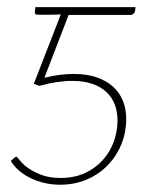

<svg xmlns="http://www.w3.org/2000/svg" viewBox="-20 -513 441 540"><path d="M361 -493 360 -483Q359 -477.5 355.2 -474.2Q351.5 -471 344.5 -471H173L105 -294.5Q127.5 -300 148.2 -302.5Q169 -305 188 -305Q224.5 -305 252 -295.5Q279.5 -286 298 -269.2Q316.5 -252.5 325.8 -229Q335 -205.5 335 -178Q335 -141.5 321.8 -108.2Q308.5 -75 284.2 -49.5Q260 -24 225.8 -8.8Q191.5 6.5 149 6.5Q123.5 6.5 101.5 0.8Q79.5 -5 61.8 -14.2Q44 -23.5 31 -35.5Q18 -47.5 10.5 -60.5L20 -69Q23 -72 25.5 -72Q27 -72 28 -71Q29 -70 30 -69Q31.5 -67.5 38.8 -58.5Q46 -49.5 60.8 -39.2Q75.5 -29 97.5 -20.8Q119.5 -12.5 150 -12.5Q189 -12.5 218.8 -26.2Q248.5 -40 269 -62.8Q289.5 -85.5 300 -114.5Q310.5 -143.5 310.5 -174.5Q310.5 -198.5 302.8 -219Q295 -239.5 279.2 -254.2Q263.5 -269 239.5 -277.2Q215.5 -285.5 183.5 -285.5Q140.5 -285.5 91 -271.5L75 -277L151 -472.5Q142.5 -472 133.8 -471.8Q125 -471.5 116.5 -471.5H86.5Q81.5 -471.5 79.5 -474Q77.5 -476.5 78 -480L79.5 -493Z"/></svg>

Font: Lato ExtraLight
Style: Italic
Weight: 275
Italic angle: -7°
Designer: Lukasz Dziedzic with Adam Twardoch and Botio Nikoltchev
Foundry: tyPoland Lukasz Dziedzic
Version: Version 2.015; 2015-08-06; http://www.latofonts.com/